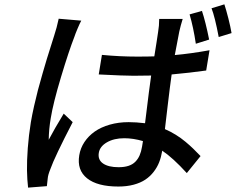

<svg xmlns="http://www.w3.org/2000/svg" viewBox="-20 -815 1084 882"><path d="M1043.7 -663 984.7 -644.9Q967 -738.3 951.7 -777L1010.7 -795.1Q1019.5 -768.1 1029.1 -730.3Q1038.7 -692.5 1043.7 -663ZM940.7 -633.2 879.6 -614Q868.3 -690 850.9 -748.9L907.7 -764.9Q924.4 -714.8 940.7 -633.2ZM249.6 -729 353.3 -720.2Q346.9 -708.5 336.6 -684.3Q326.3 -660.2 322.1 -647Q296.2 -580.6 260.3 -461.3Q224.4 -342 213.1 -272Q204.5 -221.6 203.8 -172.9Q229.4 -221.9 272.7 -293L313.9 -253.9Q230.5 -93 211.3 -38Q200.3 -11 199.2 5Q197.1 18.1 195.3 40.1L109 46.9Q104.8 11 104 -32.3Q103.3 -75.6 107.6 -134.4Q111.9 -193.2 121.8 -253.9Q127.5 -287.6 136.7 -328.5Q146 -369.3 154.3 -401.3Q162.6 -433.2 175.8 -478.5Q188.9 -523.8 195.3 -544.6Q201.7 -565.3 214.8 -606.7Q228 -648.1 228.7 -650.9Q241.1 -688.2 249.6 -729ZM632.5 -141 636.7 -166.9Q592 -180 550.8 -180Q503.9 -180 471.2 -161.2Q438.6 -142.4 433.9 -112.9Q428.6 -81 453.5 -63.9Q478.3 -46.9 524.9 -46.9Q551.1 -46.9 570.1 -53.1Q589.1 -59.3 601.6 -71.9Q614 -84.5 621.3 -101.2Q628.6 -117.9 632.5 -141ZM942.5 -584.2 927.2 -491.1Q851.6 -480.5 768.5 -473Q760.7 -418.3 750 -327.1Q739.3 -235.8 737.6 -221.9Q763.8 -210.6 787.6 -195.8Q811.4 -181.1 832.4 -163.5Q853.3 -146 867.9 -131.7Q882.5 -117.5 901.3 -98L838.1 -19.9Q774.1 -90.2 725.1 -122.9L724.8 -120Q720.2 -92.7 711.1 -69.6Q702.1 -46.5 685.9 -25.6Q669.7 -4.6 647.7 10.1Q625.7 24.9 594.1 33.4Q562.5 41.9 523.8 41.9Q427.2 41.9 380 4.1Q332.7 -33.7 344.1 -101.9Q349.4 -134.6 367.9 -162.5Q386.4 -190.3 415.1 -210.6Q443.9 -230.8 484.2 -242.4Q524.5 -253.9 571 -253.9Q604.8 -253.9 646.3 -248.9Q667.6 -424 674.4 -468Q647.4 -467 593.4 -467Q549.4 -467 433.6 -473L448.2 -562.9Q530.2 -555 609 -555Q661.9 -555 688.9 -556.1Q693.5 -583.1 699.2 -620.9Q704.9 -658.7 706.3 -668Q711.3 -696.4 711.3 -728H819.2Q809.7 -697.4 803.6 -670.1Q801.5 -658.7 783 -562.1Q855.1 -568.5 942.5 -584.2Z"/></svg>

Font: Karasuma Gothic
Style: Medium Italic
Weight: 500
Italic angle: 9.39998°
Designer: Rasmus Andersson / Ryoko Nishizuka
Foundry: Genbu
Version: Version 1.00